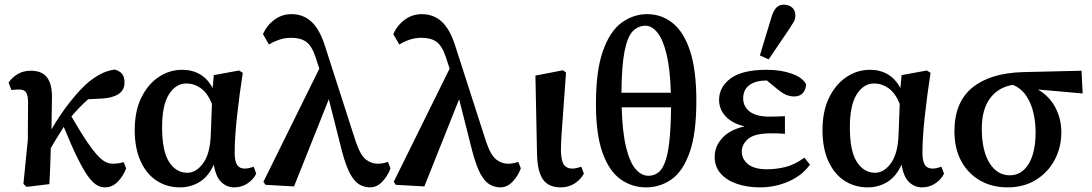

<svg xmlns="http://www.w3.org/2000/svg" viewBox="-20 -794 4709 828"><path d="M94 12 81 -1 100 -191 101 -352Q101 -381 93 -394.5Q85 -408 62 -408Q55 -408 46 -407.5Q37 -407 29 -406L17 -438Q34 -462 58 -475.5Q82 -489 113 -489Q162 -489 184 -458.5Q206 -428 204 -366L202 -236Q239 -300 282.5 -355Q326 -410 363 -441Q395 -466 420.5 -478Q446 -490 474 -494Q493 -490 505 -477Q517 -464 517 -438Q517 -406 492 -389Q467 -372 421 -369L360 -366Q341 -349 323 -330.5Q305 -312 288 -292Q326 -226 353 -186Q380 -146 400 -124.5Q420 -103 435.5 -95.5Q451 -88 465 -88Q480 -88 492.5 -90Q505 -92 513 -95L524 -68Q512 -35 488 -10.5Q464 14 433 14Q416 14 399 5Q382 -4 362 -30.5Q342 -57 316 -109Q290 -161 255 -247Q241 -224 227 -202Q213 -180 199 -155Q198 -115 196.5 -75Q195 -35 193 0Z M679 -245Q679 -143 709 -96Q739 -49 788 -49Q826 -49 856 -90Q886 -131 889 -213L894 -346Q875 -393 846 -413.5Q817 -434 784 -434Q738 -434 708.5 -387Q679 -340 679 -245ZM756 14Q700 14 656 -14.5Q612 -43 586.5 -98.5Q561 -154 561 -233Q561 -315 589.5 -373Q618 -431 664.5 -462Q711 -493 766 -493Q809 -493 842.5 -473.5Q876 -454 897 -414L902 -470L1011 -490L1027 -480Q1012 -383 1002 -291Q992 -199 992 -136Q992 -99 1002.5 -83Q1013 -67 1035 -67Q1046 -67 1055.5 -69.5Q1065 -72 1074 -75L1085 -45Q1073 -20 1047.5 -3Q1022 14 990 14Q959 14 935 -8Q911 -30 902 -84Q879 -33 841 -9.5Q803 14 756 14Z M1576 14Q1552 14 1530.5 2Q1509 -10 1490.5 -43.5Q1472 -77 1455 -141L1398 -366L1248 10L1125 3L1116 -10L1357 -498L1340 -550Q1324 -597 1300 -614Q1276 -631 1236 -631Q1208 -631 1183.5 -622.5Q1159 -614 1140 -602L1114 -647Q1131 -685 1163.5 -709Q1196 -733 1237 -733Q1287 -733 1322.5 -701Q1358 -669 1381 -597L1514 -184Q1534 -125 1557.5 -106.5Q1581 -88 1609 -88Q1631 -88 1653 -96L1664 -68Q1653 -37 1629.5 -11.5Q1606 14 1576 14Z M2138 14Q2114 14 2092.5 2Q2071 -10 2052.5 -43.5Q2034 -77 2017 -141L1960 -366L1810 10L1687 3L1678 -10L1919 -498L1902 -550Q1886 -597 1862 -614Q1838 -631 1798 -631Q1770 -631 1745.5 -622.5Q1721 -614 1702 -602L1676 -647Q1693 -685 1725.5 -709Q1758 -733 1799 -733Q1849 -733 1884.5 -701Q1920 -669 1943 -597L2076 -184Q2096 -125 2119.5 -106.5Q2143 -88 2171 -88Q2193 -88 2215 -96L2226 -68Q2215 -37 2191.5 -11.5Q2168 14 2138 14Z M2398 14Q2346 14 2322 -19.5Q2298 -53 2296 -126L2289 -468L2408 -491L2421 -481Q2414 -379 2409 -315.5Q2404 -252 2401.5 -212Q2399 -172 2399 -140Q2401 -97 2413 -82Q2425 -67 2448 -67Q2458 -67 2468 -69.5Q2478 -72 2487 -75L2498 -45Q2483 -18 2457 -2Q2431 14 2398 14Z M2766 14Q2705 14 2656 -21Q2607 -56 2578.5 -135Q2550 -214 2550 -346Q2550 -489 2580 -574Q2610 -659 2660.5 -696Q2711 -733 2771 -733Q2833 -733 2881 -694.5Q2929 -656 2956 -574Q2983 -492 2983 -359Q2983 -218 2954 -136.5Q2925 -55 2876 -20.5Q2827 14 2766 14ZM2764 -683Q2732 -683 2709 -659.5Q2686 -636 2673.5 -573.5Q2661 -511 2660 -394H2873Q2870 -497 2854.5 -560.5Q2839 -624 2815 -653.5Q2791 -683 2764 -683ZM2776 -36Q2799 -36 2817 -48.5Q2835 -61 2847.5 -93.5Q2860 -126 2866.5 -183.5Q2873 -241 2874 -331H2661Q2664 -224 2680 -159Q2696 -94 2721 -65Q2746 -36 2776 -36Z M3257 14Q3203 14 3158.5 -1Q3114 -16 3088 -45.5Q3062 -75 3062 -117Q3062 -163 3095 -199Q3128 -235 3191 -249Q3137 -262 3109 -292.5Q3081 -323 3081 -363Q3081 -419 3131 -456Q3181 -493 3287 -493Q3347 -493 3394 -476.5Q3441 -460 3456 -431Q3456 -409 3443 -393.5Q3430 -378 3405 -378Q3386 -378 3368 -386Q3350 -394 3321 -419L3287 -447Q3240 -447 3212.5 -427.5Q3185 -408 3185 -370Q3185 -334 3213.5 -312.5Q3242 -291 3300 -291Q3315 -291 3329 -291.5Q3343 -292 3365 -293V-217Q3340 -219 3328.5 -219Q3317 -219 3306 -219Q3235 -219 3207 -195.5Q3179 -172 3179 -140Q3179 -108 3206 -86Q3233 -64 3288 -64Q3326 -64 3366 -73.5Q3406 -83 3449 -114L3473 -84Q3439 -37 3381 -11.5Q3323 14 3257 14ZM3257 -555 3307 -720Q3316 -750 3329 -762Q3342 -774 3360 -774Q3382 -774 3396 -761.5Q3410 -749 3410 -728Q3410 -712 3402.5 -699Q3395 -686 3381 -665L3295 -538Z M3645 -245Q3645 -143 3675 -96Q3705 -49 3754 -49Q3792 -49 3822 -90Q3852 -131 3855 -213L3860 -346Q3841 -393 3812 -413.5Q3783 -434 3750 -434Q3704 -434 3674.5 -387Q3645 -340 3645 -245ZM3722 14Q3666 14 3622 -14.5Q3578 -43 3552.5 -98.5Q3527 -154 3527 -233Q3527 -315 3555.5 -373Q3584 -431 3630.5 -462Q3677 -493 3732 -493Q3775 -493 3808.5 -473.5Q3842 -454 3863 -414L3868 -470L3977 -490L3993 -480Q3978 -383 3968 -291Q3958 -199 3958 -136Q3958 -99 3968.5 -83Q3979 -67 4001 -67Q4012 -67 4021.5 -69.5Q4031 -72 4040 -75L4051 -45Q4039 -20 4013.5 -3Q3988 14 3956 14Q3925 14 3901 -8Q3877 -30 3868 -84Q3845 -33 3807 -9.5Q3769 14 3722 14Z M4325 14Q4258 14 4206.5 -15.5Q4155 -45 4125.5 -99Q4096 -153 4096 -228Q4096 -353 4173 -416Q4250 -479 4391 -483L4644 -489L4649 -391L4456 -408Q4507 -378 4532 -329Q4557 -280 4557 -224Q4557 -158 4528 -104Q4499 -50 4447 -18Q4395 14 4325 14ZM4214 -239Q4214 -145 4247 -91.5Q4280 -38 4335 -38Q4386 -38 4416 -87Q4446 -136 4446 -224Q4446 -267 4436.5 -308Q4427 -349 4405.5 -381Q4384 -413 4348 -428Q4285 -418 4249.5 -370Q4214 -322 4214 -239Z"/></svg>

Font: Source Serif Pro SemiBold
Style: Regular
Weight: 600
Designer: Frank Grießhammer
Foundry: Adobe Systems Incorporated
Version: Version 3.001;hotconv 1.0.111;makeotfexe 2.5.65597